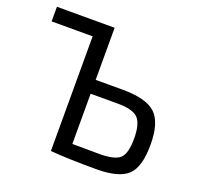

<svg xmlns="http://www.w3.org/2000/svg" viewBox="-122 -823 993 963"><g transform="rotate(20 374.0 -341.0)"><path d="M331 -412H475Q602 -412 651.5 -365Q701 -318 701 -200Q701 -80 653.5 -36Q606 8 488 8Q330 8 242 0V-612H23V-690H331ZM475 -69Q557 -69 585 -95Q613 -121 613 -201Q613 -279 585 -308.5Q557 -338 475 -338H331V-70Q369 -69 475 -69Z"/></g></svg>

Font: Exo 2
Style: Regular
Weight: 400
Designer: Natanael Gama
Version: Version 1.001;PS 001.001;hotconv 1.0.70;makeotf.lib2.5.58329